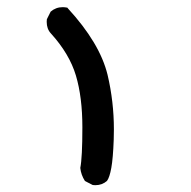

<svg xmlns="http://www.w3.org/2000/svg" viewBox="-20 -344 540 544"><path d="M207.5 131.8Q213.4 102.1 213.4 16.8Q213.4 -68.4 195.1 -129.9Q176.8 -191.4 124 -249.5Q112.3 -262.2 112.3 -282.2Q112.3 -285.2 112.8 -289.6L123.5 -311Q138.2 -323.7 157.7 -323.7Q163.1 -323.7 170.9 -322.3L171.9 -320.8Q262.7 -222.2 284.7 -132.3Q302.7 -56.2 302.7 22.9Q302.7 37.6 302.2 51.8Q300.3 104.5 295.4 131.6Q290.5 158.7 283.2 168.5Q269.5 180.7 250 180.7Q247.1 180.7 242.7 180.2L220.7 168.9Q209.5 151.4 207.5 131.8Z"/></svg>

Font: Bakudai
Style: Medium
Weight: 500
Version: Version 1.48